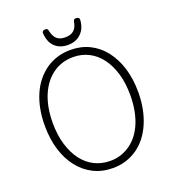

<svg xmlns="http://www.w3.org/2000/svg" viewBox="-229 -1540 1566 1733"><g transform="rotate(-20 554.0 -674.0)"><path d="M556 19Q454 19 371.5 -22Q289 -63 229.5 -138.5Q170 -214 138 -318Q106 -422 106 -549Q106 -634 120 -708Q134 -782 161.5 -845.5Q189 -909 229 -958.5Q269 -1008 319 -1043Q369 -1078 428.5 -1096.5Q488 -1115 556 -1115Q657 -1115 739 -1074.5Q821 -1034 880 -958.5Q939 -883 971 -779Q1003 -675 1003 -549Q1003 -464 988.5 -389.5Q974 -315 946.5 -251.5Q919 -188 880 -138Q841 -88 791 -53Q741 -18 682 0.5Q623 19 556 19ZM556 -50Q611 -50 659 -66Q707 -82 748.5 -111.5Q790 -141 823 -184Q856 -227 879 -282.5Q902 -338 914 -405Q926 -472 926 -549Q926 -663 899 -754.5Q872 -846 823 -911.5Q774 -977 706 -1011.5Q638 -1046 556 -1046Q500 -1046 451.5 -1030.5Q403 -1015 361 -985Q319 -955 286 -912Q253 -869 229.5 -813.5Q206 -758 194 -692Q182 -626 182 -549Q182 -434 209.5 -342Q237 -250 286 -184.5Q335 -119 404 -84.5Q473 -50 556 -50ZM555 -1164Q478 -1164 430 -1208.5Q382 -1253 376 -1343Q376 -1353 384 -1360Q392 -1367 408 -1367Q421 -1367 426.5 -1361Q432 -1355 434 -1343Q445 -1288 474 -1262.5Q503 -1237 555 -1237Q606 -1237 636 -1262.5Q666 -1288 675 -1343Q678 -1355 683 -1361Q688 -1367 702 -1367Q718 -1367 726 -1360Q734 -1353 734 -1343Q731 -1285 707 -1245.5Q683 -1206 644 -1185Q605 -1164 555 -1164Z"/></g></svg>

Font: Playwrite FR Moderne Light
Style: Regular
Weight: 300
Version: Version 1.002